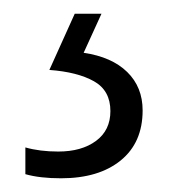

<svg xmlns="http://www.w3.org/2000/svg" viewBox="-20 -20 252 280"><path d="M188 141Q188 188 156 214Q124 240 69 240Q38 240 17 234V195Q38 201 65 201Q99 201 120 185.5Q141 170 141 142Q141 112 117 98.5Q93 85 52 82L89 0H128L102 57Q143 63 165.5 85Q188 107 188 141Z"/></svg>

Font: Noto Sans Gurmukhi UI Condensed Light
Style: Regular
Weight: 300
Width: 3
Designer: Jelle Bosma - Monotype Design Team
Foundry: Monotype Imaging Inc.
Version: Version 2.004; ttfautohint (v1.8.4.7-5d5b)